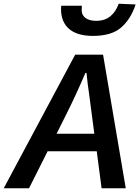

<svg xmlns="http://www.w3.org/2000/svg" viewBox="-69 -1012 749 1032"><path d="M335 -718H485L607 0H477L451 -199H187L87 0H-49ZM259 -964 260 -981H371L370 -957Q370 -931 390.5 -915.5Q411 -900 448 -900Q494 -900 524 -924.5Q554 -949 569 -992L660 -988Q634 -909 582 -864Q530 -819 431 -819Q346 -819 302.5 -856.5Q259 -894 259 -964ZM438 -293 424 -399 410 -507Q402 -557 396 -620H390Q338 -498 288 -399L235 -293Z"/></svg>

Font: Nebula Sans Semibold
Style: Regular
Weight: 600
Italic angle: -9°
Designer: Paul D. Hunt for Adobe (as Source Sans)
Foundry: Nebula Entertainment & Broadcasting LLC
Version: Version 1.010